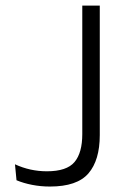

<svg xmlns="http://www.w3.org/2000/svg" viewBox="-20 -659 453 686"><path d="M158.5 7.5Q125.5 7.5 94.8 1.5Q64 -4.5 39 -15L33.5 -72Q60.5 -59.5 89.2 -53.2Q118 -47 147.5 -47Q218.5 -47 246.2 -80Q274 -113 274 -180V-639H336.5V-176.5Q336.5 -86.5 296 -39.5Q255.5 7.5 158.5 7.5Z"/></svg>

Font: Anek Telugu Medium Light
Style: Regular
Weight: 300
Version: Version 1.003